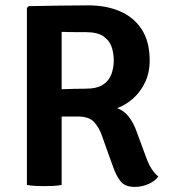

<svg xmlns="http://www.w3.org/2000/svg" viewBox="-20 -708 648 735"><path d="M553 -476.5Q553 -429.5 535.2 -392.5Q517.5 -355.5 489 -330.5Q460.5 -305.5 428.5 -294Q455 -284.5 473.2 -260.8Q491.5 -237 502.5 -205.5L539.5 -105.5Q549 -79 560.5 -61.5Q572 -44 586 -32Q573.5 -14.5 548.2 -3.5Q523 7.5 496.5 7.5Q460 7.5 443 -12.2Q426 -32 412 -71.5L369.5 -190.5Q359 -220.5 339.8 -241.2Q320.5 -262 277.5 -262H161.5V-364Q182 -365 210.8 -366.2Q239.5 -367.5 266.2 -368Q293 -368.5 307.5 -368.5Q351.5 -368.5 374.8 -384.2Q398 -400 406.8 -424.8Q415.5 -449.5 415.5 -476.5Q415.5 -505 406.8 -529.8Q398 -554.5 374.8 -569.8Q351.5 -585 307.5 -585Q295.5 -585 280.2 -585Q265 -585 248.5 -585.2Q232 -585.5 216 -586V0Q200 3 181.8 3.8Q163.5 4.5 149 4.5Q136.5 4.5 117.5 3.8Q98.5 3 83 0V-677.5L90 -684.5Q150 -685.5 206.8 -686.5Q263.5 -687.5 317.5 -687.5Q387 -687.5 440 -664.5Q493 -641.5 523 -594.8Q553 -548 553 -476.5Z"/></svg>

Font: Signika Light SemiBold
Style: Regular
Weight: 600
Version: Version 2.003;gftools[0.9.32]